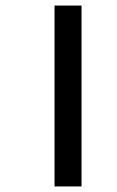

<svg xmlns="http://www.w3.org/2000/svg" viewBox="-20 -670 422 690"><path d="M273 0H176V-650H273Z"/></svg>

Font: Hind Kochi Medium
Style: Regular
Weight: 500
Designer: Dhruvi Tolia
Foundry: Indian Type Foundry
Version: Version 0.702;PS 1.0;hotconv 1.0.81;makeotf.lib2.5.63406